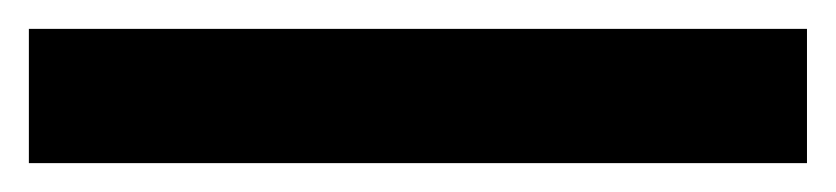

<svg xmlns="http://www.w3.org/2000/svg" viewBox="-20 68 579 133"><path d="M539 181H0V88H539Z"/></svg>

Font: Work Sans Medium
Style: Regular
Weight: 500
Designer: Wei Huang
Foundry: Wei Huang
Version: Version 1.500